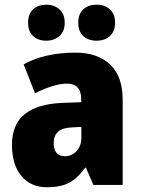

<svg xmlns="http://www.w3.org/2000/svg" viewBox="-20 -787 599 817"><path d="M301.3 -563Q395 -563 448.5 -512.5Q502 -461.9 502 -362.8V0H377.4L345.7 -73.2H342.3Q321.8 -44.9 299.6 -26.4Q277.3 -7.8 248.8 1Q220.2 9.8 180.2 9.8Q132.3 9.8 98.9 -12.9Q65.4 -35.6 48.1 -75.9Q30.8 -116.2 30.8 -168.9Q30.8 -257.8 85.2 -301.3Q139.6 -344.7 243.7 -349.1L325.7 -352.1V-363.3Q325.7 -398.4 310.1 -414.8Q294.4 -431.2 265.6 -431.2Q237.3 -431.2 202.6 -420.4Q168 -409.7 128.9 -390.1L80.6 -513.2Q124.5 -537.6 179.7 -550.3Q234.9 -563 301.3 -563ZM326.2 -247.1 289.1 -245.1Q246.6 -243.7 227.5 -226.8Q208.5 -210 208.5 -178.2Q208.5 -149.9 220.9 -136Q233.4 -122.1 255.9 -122.1Q285.2 -122.1 305.7 -144Q326.2 -166 326.2 -201.2ZM99.6 -689.9Q99.6 -728.5 121.3 -747.8Q143.1 -767.1 176.8 -767.1Q210.4 -767.1 232.9 -747.3Q255.4 -727.5 255.4 -689.9Q255.4 -653.8 232.9 -633.8Q210.4 -613.8 176.8 -613.8Q143.1 -613.8 121.3 -633.3Q99.6 -652.8 99.6 -689.9ZM313 -689.9Q313 -728.5 335 -747.8Q356.9 -767.1 391.1 -767.1Q425.8 -767.1 447.8 -747.3Q469.7 -727.5 469.7 -689.9Q469.7 -653.8 447.8 -633.8Q425.8 -613.8 391.1 -613.8Q356.4 -613.8 334.7 -633.5Q313 -653.3 313 -689.9Z"/></svg>

Font: Open Sans SemiCondensed ExtraBold
Style: Regular
Weight: 800
Width: 4
Designer: Monotype Design Team
Foundry: Monotype Imaging Inc.
Version: Version 3.000